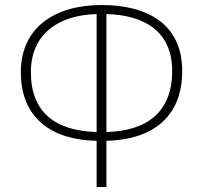

<svg xmlns="http://www.w3.org/2000/svg" viewBox="-20 -745 810 765"><path d="M365 0H404V-184C584 -188 706 -276 706 -462C706 -650 566 -725 385 -725C199 -725 63 -636 63 -457C63 -273 188 -187 365 -184ZM365 -219C203 -223 103 -296 103 -457C103 -613 217 -685 365 -689ZM404 -219V-689C557 -685 666 -619 666 -462C666 -298 565 -223 404 -219Z"/></svg>

Font: Noto Sans Georgian ExtraLight
Style: Regular
Weight: 200
Designer: Monotype Design Team, Akaki Razmadze
Foundry: Google LLC
Version: Version 2.005